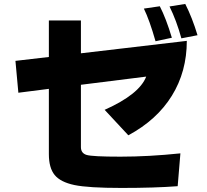

<svg xmlns="http://www.w3.org/2000/svg" viewBox="-20 -887 1040 965"><path d="M57.6 -581.1 225.6 -600.6V-784.2H386.7V-619.1L918.9 -681.6Q918.9 -527.3 843.8 -405.8Q768.6 -284.2 625 -207L505.9 -335Q680.7 -413.1 714.8 -502L386.7 -460.9V-147.5Q386.7 -117.2 415 -108.4Q443.4 -99.6 585.4 -99.6Q727.5 -99.6 886.7 -116.2L873 48.8Q758.8 57.6 591.3 57.6Q423.8 57.6 354 43Q284.2 28.3 254.9 -7.3Q225.6 -43 225.6 -112.3V-440.4L72.3 -420.9ZM703.1 -843.8 783.2 -855.5Q814.5 -794.9 843.8 -697.3L761.7 -679.7Q731.4 -786.1 703.1 -843.8ZM832 -854.5 911.1 -867.2Q946.3 -797.9 972.7 -710L891.6 -694.3Q867.2 -783.2 832 -854.5Z"/></svg>

Font: GenEi M Gothic v2 Heavy
Style: Regular
Weight: 800
Version: Version 2.0